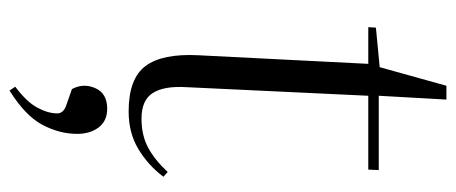

<svg xmlns="http://www.w3.org/2000/svg" viewBox="-297 -396 957 403"><g transform="rotate(90 181.5 -194.5)"><path d="M38 -505 121 -513 160 -653H189L181 -511H337L336 -489H181L163 -108Q160 -61 175 -37Q190 -13 229 -13Q264 -13 290 -27Q316 -41 341 -68L351 -59Q327 -27 293 -6.5Q259 14 214 14Q145 14 118.5 -21.5Q92 -57 96 -133L114 -489H37ZM170 264 162 252Q194 228 206 205.5Q218 183 218 164Q218 152 204 146L167 133Q154 109 165 84Q176 59 208 59Q234 59 247.5 77Q261 95 261 122Q261 159 242 195Q223 231 170 264Z"/></g></svg>

Font: Literata 72pt Light
Style: Italic
Weight: 300
Italic angle: -2°
Designer: Latin by Veronika Burian and Jose Scaglione. Greek by Irene Vlachou. Cyrillic by Vera Evstafieva
Foundry: TypeTogether
Version: Version 3.002